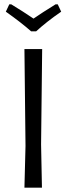

<svg xmlns="http://www.w3.org/2000/svg" viewBox="-20 -868 308 888"><path d="M174 0 170 -200 175 -641H93L98 -193L93 0ZM147 -723C179.7 -753 218.3 -783.3 263 -814L247 -848H237C195 -822 161 -800 135 -782C103.7 -803.3 69.3 -825.3 32 -848H23L7 -814C55 -780 94 -749.7 124 -723Z"/></svg>

Font: Alegreya Sans SC
Style: Regular
Weight: 400
Designer: Juan Pablo del Peral
Foundry: Huerta Tipografica
Version: Version 1.000;PS 001.000;hotconv 1.0.70;makeotf.lib2.5.58329